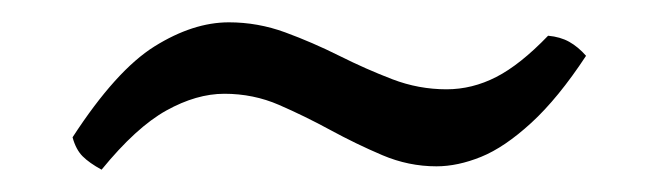

<svg xmlns="http://www.w3.org/2000/svg" viewBox="-20 -342 590 172"><path d="M71 -190Q60 -196 54 -202Q48 -208 45 -219Q84 -279 118.5 -300.5Q153 -322 185 -322Q211 -322 235.5 -313Q260 -304 284 -292Q308 -280 331.5 -271Q355 -262 380 -262Q403 -262 424.5 -273Q446 -284 471 -310Q482 -309 490 -304.5Q498 -300 505 -292Q480 -254 456 -232Q432 -210 411 -201.5Q390 -193 371 -193Q346 -193 322.5 -203Q299 -213 276 -225.5Q253 -238 230 -248Q207 -258 181 -258Q156 -258 129 -243Q102 -228 71 -190Z"/></svg>

Font: Vollkorn Medium
Style: Italic
Weight: 500
Italic angle: -11°
Designer: Friedrich Althausen
Foundry: Friedrich Althausen
Version: Version 5.000